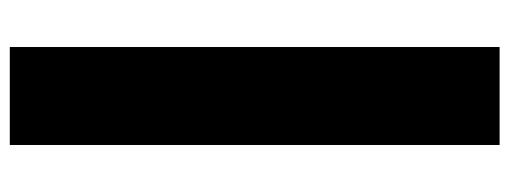

<svg xmlns="http://www.w3.org/2000/svg" viewBox="-344 -486 1040 392"><g transform="rotate(90 176.0 -290.0)"><path d="M276 -790V210H76V-790Z"/></g></svg>

Font: Georama Extra Expanded ExtraBold
Style: Regular
Weight: 800
Width: 8
Designer: Jean-Baptiste Levee
Foundry: Production Type
Version: Version 1.000